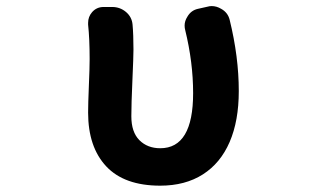

<svg xmlns="http://www.w3.org/2000/svg" viewBox="-20 -582 1040 616"><path d="M494.1 13.7Q378.9 13.7 320.8 -48.3Q262.7 -110.4 262.7 -220.7Q262.7 -249 265.1 -306.6Q267.6 -364.3 267.6 -392.6Q267.6 -457 262.7 -502.9Q262.7 -505.9 262.7 -508.8Q262.7 -528.3 275.4 -543Q290 -559.6 312.5 -559.6H339.8Q365.2 -559.6 384.3 -543.5Q403.3 -527.3 405.3 -502.9Q408.2 -470.7 408.2 -422.9Q408.2 -400.4 404.8 -324.2Q401.4 -248 401.4 -209Q401.4 -158.2 427.2 -132.3Q453.1 -106.4 494.1 -106.4Q599.6 -106.4 599.6 -283.2Q599.6 -381.8 574.2 -485.4Q572.3 -492.2 572.3 -500Q572.3 -514.6 581.1 -528.3Q592.8 -548.8 615.2 -553.7L645.5 -560.5Q652.3 -562.5 659.2 -562.5Q674.8 -562.5 689.5 -553.7Q710.9 -542 716.8 -518.6Q746.1 -399.4 746.1 -290Q746.1 -194.3 716.8 -126.5Q687.5 -58.6 630.9 -22.5Q574.2 13.7 494.1 13.7Z"/></svg>

Font: Gen Jyuu Gothic Monospace Bold
Style: Bold
Weight: 700
Designer: [Source Han Sans]
Ryoko NISHIZUKA  (kana & ideographs); Paul D. Hunt (Latin, Greek & Cyrillic); Wenlong ZHANG  (bopomofo
Version: Version 1.002.20150607